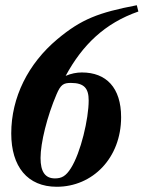

<svg xmlns="http://www.w3.org/2000/svg" viewBox="-20 -699 549 734"><path d="M503 -679C357 -651 291 -626 199 -549C88 -456 23 -327 23 -189C23 -62 85 15 197 15C334 15 443 -95 443 -251C443 -364 386 -422 293 -422C273 -422 252 -418 231 -409C295 -527 380 -610 509 -655ZM319 -315C319 -245 289 -116 251 -56C232 -26 216 -17 190 -17C153 -17 135 -42 135 -95C135 -153 160 -254 196 -338C212 -376 223 -382 251 -382C302 -382 319 -361 319 -315Z"/></svg>

Font: XITS
Style: Bold Italic
Weight: 700
Italic angle: -16.33°
Designer: MicroPress Inc., with final additions and corrections provided by Coen Hoffman, Elsevier (retired)
Version: Version 1.105